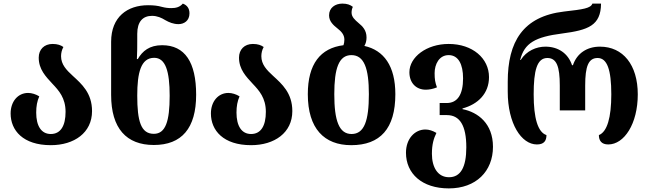

<svg xmlns="http://www.w3.org/2000/svg" viewBox="-20 -793 3604 1066"><path d="M262 13C392 13 491 -56 491 -176C491 -277 433 -327 384 -372C349 -404 319 -435 319 -481C319 -498 323 -516 332 -532C318 -542 300 -549 272 -549C225 -549 195 -518 195 -473C195 -408 234 -368 271 -328C307 -290 344 -249 344 -172C344 -95 317 -49 262 -49C209 -49 181 -94 181 -168C181 -203 186 -231 198 -258C179 -270 156 -277 136 -277C80 -277 39 -230 39 -163C39 -69 108 13 262 13Z M834 12C989 12 1069 -81 1069 -267C1069 -447 1007 -542 880 -542C810 -542 771 -510 745 -465H740C742 -496 742 -540 742 -567V-605C742 -673 773 -705 824 -705C853 -705 877 -694 898 -681C919 -669 943 -659 971 -659C1001 -659 1032 -677 1032 -719C1032 -748 1017 -765 995 -773C978 -753 956 -748 931 -748C913 -748 897 -750 878 -755C857 -761 834 -764 802 -764C688 -764 597 -700 597 -561V-266C597 -80 682 12 834 12ZM834 -50C762 -50 742 -121 742 -262C742 -389 762 -472 836 -472C899 -472 922 -398 922 -261C922 -119 899 -50 834 -50Z M1374 13C1504 13 1603 -56 1603 -176C1603 -277 1545 -327 1496 -372C1461 -404 1431 -435 1431 -481C1431 -498 1435 -516 1444 -532C1430 -542 1412 -549 1384 -549C1337 -549 1307 -518 1307 -473C1307 -408 1346 -368 1383 -328C1419 -290 1456 -249 1456 -172C1456 -95 1429 -49 1374 -49C1321 -49 1293 -94 1293 -168C1293 -203 1298 -231 1310 -258C1291 -270 1268 -277 1248 -277C1192 -277 1151 -230 1151 -163C1151 -69 1220 13 1374 13Z M2003 -538C2011 -551 2015 -567 2015 -585C2015 -625 1993 -647 1971 -665C1950 -683 1932 -699 1932 -723C1932 -734 1934 -744 1939 -755C1925 -766 1908 -773 1881 -773C1841 -773 1807 -750 1807 -708C1807 -674 1831 -653 1855 -634C1874 -619 1892 -601 1892 -573C1892 -561 1890 -551 1887 -542C1759 -526 1689 -438 1689 -270C1689 -79 1780 13 1930 13C2091 13 2175 -79 2175 -270C2175 -427 2111 -514 2003 -538ZM1932 -49C1862 -49 1836 -124 1836 -270C1836 -413 1861 -487 1931 -487C2002 -487 2028 -413 2028 -270C2028 -124 2003 -49 1932 -49Z M2472 253C2623 253 2717 158 2717 22C2717 -107 2634 -170 2548 -187V-191C2634 -214 2695 -274 2695 -365C2695 -469 2604 -549 2471 -549C2348 -549 2253 -476 2253 -392C2253 -333 2290 -295 2344 -295C2363 -295 2384 -299 2406 -308C2396 -335 2393 -353 2393 -387C2393 -436 2418 -487 2471 -487C2525 -487 2551 -436 2551 -358C2551 -268 2520 -221 2460 -221H2421V-154H2461C2533 -154 2569 -96 2569 25C2569 136 2537 191 2473 191C2410 191 2378 135 2378 61C2378 8 2388 -24 2403 -55C2383 -67 2362 -74 2342 -74C2283 -74 2234 -23 2234 55C2234 171 2323 253 2472 253Z M2961 9C3000 9 3014 -11 3014 -43C2966 -59 2943 -137 2943 -269C2943 -401 2961 -471 3019 -471C3070 -471 3088 -425 3088 -318V-180H3229V-318C3229 -425 3247 -471 3298 -471C3351 -471 3374 -406 3374 -269C3374 -140 3351 -61 3305 -43C3305 -12 3320 9 3357 9C3446 9 3521 -106 3521 -269C3521 -433 3439 -534 3311 -534C3239 -534 3183 -497 3161 -431H3156C3134 -497 3079 -534 3008 -534C2958 -534 2903 -511 2871 -460H2868C2891 -554 2952 -588 3101 -607C3246 -626 3316 -651 3317 -773H3269C3260 -747 3218 -741 3112 -729C2883 -702 2799 -561 2799 -339V-284C2799 -106 2875 9 2961 9Z"/></svg>

Font: Noto Serif Georgian SemiCondensed Bold
Style: Regular
Weight: 700
Width: 4
Designer: Monotype Design Team, Akaki Razmadze
Foundry: Google LLC
Version: Version 2.003